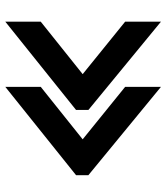

<svg xmlns="http://www.w3.org/2000/svg" viewBox="28 -700 625 722"><g transform="rotate(90 341.0 -339.5)"><path d="M394 -358.9V-312.5L62 -46.4V-179.7L259.3 -337.4L62 -497.1V-631.8ZM307.1 -631.8 639.2 -358.9V-312.5L307.1 -46.4V-179.7L504.4 -337.4L307.1 -497.1Z"/></g></svg>

Font: Wadik
Style: Bold
Weight: 700
Designer: Sasha Pavljenko
Version: Version 1.001;Fontself Maker 3.5.4